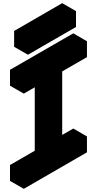

<svg xmlns="http://www.w3.org/2000/svg" viewBox="-20 -1140 612 1210"><path d="M286 -140V-640L130 -550V-650L528 -880V-780L372 -690V-190L528 -280V-180L130 50V-50ZM156 -895 459 -1070V-970L156 -795ZM286 -140 130 -50 43 -100 199 -190ZM130 -50V50L43 0V-100ZM528 -280 372 -190 286 -240 442 -330ZM286 -640V-140L199 -190V-690ZM528 -880 130 -650 43 -700 442 -930ZM130 -650V-550L43 -600V-700ZM459 -1070 156 -895 69 -945 372 -1120ZM156 -895V-795L69 -845V-945Z"/></svg>

Font: Nabla Normal
Style: Regular
Weight: 400
Designer: Arthur Reinders Folmer
Version: Version 1.000